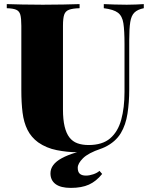

<svg xmlns="http://www.w3.org/2000/svg" viewBox="-20 -728 733 936"><path d="M681 -708V-688Q651 -682 635.5 -667Q620 -652 615 -620.5Q610 -589 610 -532V-291Q610 -229 601.5 -174Q593 -119 569 -79Q543 -36 491.5 -11Q440 14 354 14Q308 14 257 4Q206 -6 166 -34Q132 -59 114 -95Q96 -131 90 -179Q84 -227 84 -288V-602Q84 -639 79 -656.5Q74 -674 59 -680.5Q44 -687 13 -688V-708Q42 -707 89.5 -706Q137 -705 189 -705Q241 -705 289 -706Q337 -707 368 -708V-688Q334 -687 316.5 -680.5Q299 -674 293 -656.5Q287 -639 287 -602V-194Q287 -145 295 -111.5Q303 -78 318.5 -58Q334 -38 357.5 -29.5Q381 -21 412 -21Q479 -21 517 -53.5Q555 -86 571 -144.5Q587 -203 587 -280V-512Q587 -579 581.5 -614.5Q576 -650 555 -666Q534 -682 486 -688V-708Q506 -707 538 -706Q570 -705 598 -705Q621 -705 643.5 -706Q666 -707 681 -708ZM472 -3Q410 18 384.5 43.5Q359 69 359 90Q359 110 369 119Q379 128 399 128Q416 128 435 121.5Q454 115 465 105L478 120Q449 156 413.5 172Q378 188 325 188Q276 188 251 169.5Q226 151 226 117Q226 73 281.5 43Q337 13 434 -3Z"/></svg>

Font: Playfair Display Black
Style: Regular
Weight: 900
Designer: Claus Eggers Sørensen
Foundry: Claus Eggers Sørensen
Version: Version 1.203